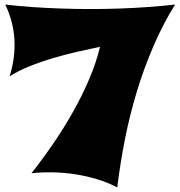

<svg xmlns="http://www.w3.org/2000/svg" viewBox="-20 -742 783 837"><path d="M743.2 -722.2Q690.4 -637.2 649.2 -541.5Q607.9 -445.8 576.9 -344Q545.9 -242.2 524.9 -136.2Q503.9 -30.3 491.2 75.2Q450.7 53.7 404.1 39.6Q357.4 25.4 308.8 17.8Q260.3 10.3 211.4 9.3Q162.6 8.3 117.2 13.2Q166.5 -49.3 213.4 -117.9Q260.3 -186.5 299.8 -257.1Q339.4 -327.6 369.6 -398.9Q399.9 -470.2 416 -538.1Q369.1 -528.3 315.9 -516.1Q262.7 -503.9 210 -488.3Q157.2 -472.7 108.6 -453.1Q60.1 -433.6 22 -409.2Q73.2 -576.2 2.9 -722.2Q60.1 -715.3 121.3 -711.2Q182.6 -707 246.1 -704.8Q309.6 -702.6 374 -702.6Q438.5 -702.6 501.7 -704.8Q564.9 -707 626 -711.4Q687 -715.8 743.2 -722.2Z"/></svg>

Font: Shojumaru
Style: Regular
Weight: 400
Version: Version 1.001